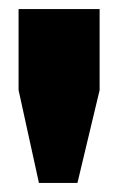

<svg xmlns="http://www.w3.org/2000/svg" viewBox="-20 -749 262 424"><path d="M66 -345 21 -550V-729H200V-550L151 -345Z"/></svg>

Font: Hubot Sans Condensed ExtraLight Black
Style: Regular
Weight: 900
Version: Version 2.000